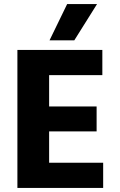

<svg xmlns="http://www.w3.org/2000/svg" viewBox="-20 -918 584 938"><path d="M123 0V-123H484V0ZM65 0V-674H220V0ZM123 -276V-398H452V-276ZM123 -551V-674H480V-551ZM222 -721 308 -898H454L343 -721Z"/></svg>

Font: Hind Variable Light
Style: Regular
Weight: 300
Designer: Manushi Parikh, Satya Rajpurohit
Foundry: Indian Type Foundry
Version: Version 3.000